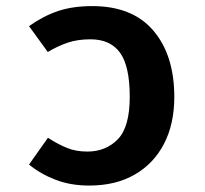

<svg xmlns="http://www.w3.org/2000/svg" viewBox="-20 -578 655 614"><path d="M265.6 15.4Q205.6 15.4 157.7 -3.1Q109.7 -21.5 72.8 -51.8L133.3 -137.4Q164.1 -117.4 193.1 -105.4Q222.1 -93.3 259 -93.3Q318.5 -93.3 356.7 -132.6Q394.9 -171.8 394.9 -268.2Q394.9 -366.7 363.8 -409.5Q332.8 -452.3 269.2 -452.3Q228.7 -452.3 197.2 -441.8Q165.6 -431.3 132.8 -411.8L72.8 -494.4Q119 -527.2 165.9 -542.8Q212.8 -558.5 274.9 -558.5Q403.6 -558.5 470.5 -480Q537.4 -401.5 537.4 -267.7Q537.4 -181.5 504.4 -117.9Q471.3 -54.4 410.5 -19.5Q349.7 15.4 265.6 15.4Z"/></svg>

Font: Fira Code SemiBold
Style: Regular
Weight: 600
Designer: Carrois Corporate, Edenspiekermann AG, Nikita Prokopov
Foundry: Carrois Corporate, Edenspiekermann AG, Nikita Prokopov
Version: Version 6.002